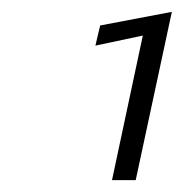

<svg xmlns="http://www.w3.org/2000/svg" viewBox="-20 -674 310 324"><path d="M169 -370 221 -614 141 -597 149 -631 270 -654 209 -370Z"/></svg>

Font: Kanit ExtraLight
Style: Italic
Weight: 275
Italic angle: -12°
Designer: Katatrad Team
Foundry: CadsonDemak
Version: Version 2.000; ttfautohint (v1.8.3)